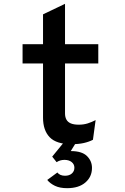

<svg xmlns="http://www.w3.org/2000/svg" viewBox="-20 -742 656 1004"><path d="M355 12Q275 12 240 -24.2Q205 -60.5 205 -127V-410H98V-511H205V-667L320 -722V-511H494V-410H320V-149Q320 -130 327.2 -116.8Q334.5 -103.5 350.2 -96.8Q366 -90 392 -90Q417.5 -90 438.8 -96.8Q460 -103.5 480 -114L466 -11Q444.5 0 417.5 6Q390.5 12 355 12ZM331 242Q293 242 267.5 229.8Q242 217.5 227 199L280 160Q286 168 296 172.5Q306 177 320 177Q342.5 177 355.8 165.2Q369 153.5 369 135Q369 117 354.8 105.5Q340.5 94 317 94Q294 94 276 106L253 77L324 -10H386L350 48Q408.5 48 434.8 74Q461 100 461 136Q461 182.5 426.5 212.2Q392 242 331 242Z"/></svg>

Font: Overpass Mono
Style: Bold
Weight: 700
Monospace: yes
Designer: Delve Withrington, Dave Bailey
Foundry: Delve Fonts LLC
Version: Version 4.000